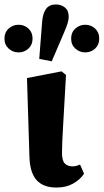

<svg xmlns="http://www.w3.org/2000/svg" viewBox="-55 -826 465 861"><path d="M198 15Q139 15 109 -18.5Q79 -52 77 -123L66 -476L221 -506L241 -490Q233 -345 228 -262Q223 -179 223 -141Q223 -106 235.5 -93Q248 -80 270 -80Q281 -80 289 -82.5Q297 -85 304 -88L322 -47Q304 -20 272.5 -2.5Q241 15 198 15ZM28 -591Q3 -591 -16 -608Q-35 -625 -35 -653Q-35 -681 -16 -698Q3 -715 28 -715Q54 -715 72.5 -698Q91 -681 91 -653Q91 -625 72.5 -608Q54 -591 28 -591ZM177 -551 121 -562 134 -729Q137 -766 151.5 -786Q166 -806 196 -806Q219 -806 236 -792.5Q253 -779 253 -752Q253 -736 247.5 -719.5Q242 -703 231 -677ZM327 -591Q302 -591 283 -608Q264 -625 264 -653Q264 -681 283 -698Q302 -715 327 -715Q353 -715 371.5 -698Q390 -681 390 -653Q390 -625 371.5 -608Q353 -591 327 -591Z"/></svg>

Font: Source Serif 4 SmText
Style: Bold
Weight: 700
Designer: Frank Grießhammer
Foundry: Adobe
Version: Version 4.005;hotconv 1.1.0;makeotfexe 2.6.0